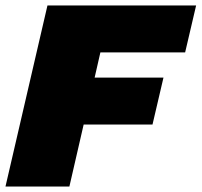

<svg xmlns="http://www.w3.org/2000/svg" viewBox="-28 -680 735 700"><path d="M647 -489H338L317 -397H568L528 -226H277L225 0H-8L145 -660H687Z"/></svg>

Font: Elaine Sans Black
Style: Italic
Weight: 900
Italic angle: -13°
Designer: Wei Huang
Foundry: Wei Huang
Version: Version 2.001;December 24, 2019;FontCreator 12.0.0.2547 64-b